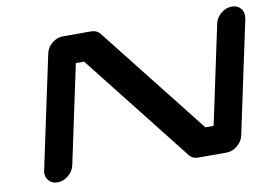

<svg xmlns="http://www.w3.org/2000/svg" viewBox="-76 -830 1351 952"><g transform="rotate(-10 600.0 -354.0)"><path d="M1078.1 -70.8Q1071.8 -41.5 1046.6 -20.8Q1021.5 0 992.2 0H850.6Q820.8 0 804.7 -20.5L374.5 -566.9H333L227.5 -70.8Q221.2 -41.5 196 -20.8Q170.9 0 141.6 0Q112.3 0 96.2 -21Q84 -35.6 84 -55.2Q84 -62.5 85.9 -70.8L206.5 -637.7Q212.4 -667 237.5 -687.7Q262.7 -708.5 292 -708.5H433.6Q463.4 -708.5 479.5 -688L910.2 -141.6H951.7L1057.1 -637.7Q1063 -667 1088.1 -687.7Q1113.3 -708.5 1142.6 -708.5Q1171.9 -708.5 1188.5 -688Q1200.2 -672.4 1200.2 -652.8Q1200.2 -645.5 1198.7 -637.7Z"/></g></svg>

Font: Robtronika
Style: Italic
Weight: 400
Italic angle: -12°
Designer: GGBot
Version: 1.00